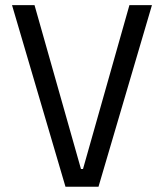

<svg xmlns="http://www.w3.org/2000/svg" viewBox="-20 -713 626 733"><path d="M230 0 25.9 -693.4H111.8L289.1 -67.9H296.9L474.1 -693.4H560.1L356 0Z"/></svg>

Font: Cascadia Code PL SemiLight
Style: Regular
Weight: 350
Monospace: yes
Designer: Aaron Bell
Foundry: Saja Typeworks
Version: Version 2404.023; ttfautohint (v1.8.4)